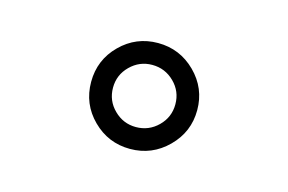

<svg xmlns="http://www.w3.org/2000/svg" viewBox="-46 -438 622 414"><g transform="rotate(15 265.0 -231.0)"><path d="M181.2 -147.2Q146.5 -181.6 146.5 -231Q146.5 -280.3 181.2 -314.7Q215.8 -349.1 264.6 -349.1Q313.5 -349.1 348.4 -314.5Q383.3 -279.8 383.3 -231Q383.3 -182.1 348.4 -147.5Q313.5 -112.8 264.6 -112.8Q215.8 -112.8 181.2 -147.2ZM264.6 -161.6Q293.5 -161.6 314 -181.9Q334.5 -202.1 334.5 -231Q334.5 -259.8 314 -280Q293.5 -300.3 264.6 -300.3Q236.3 -300.3 215.8 -280Q195.3 -259.8 195.3 -231Q195.3 -202.1 215.8 -181.9Q236.3 -161.6 264.6 -161.6Z"/></g></svg>

Font: AzarMehrMonospaced
Style: SansRegular
Weight: 1
Designer: Amin Abedi
Version: Version 1.00